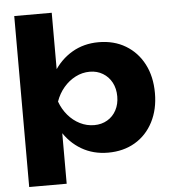

<svg xmlns="http://www.w3.org/2000/svg" viewBox="-61 -825 937 1046"><g transform="rotate(-5 407.5 -302.5)"><path d="M56 -770H261V-407L252 -383V-223L261 -176V165H56ZM196 -285Q209 -378 250.5 -445.5Q292 -513 356 -550.5Q420 -588 501 -588Q585 -588 648.5 -550Q712 -512 747.5 -444Q783 -376 783 -285Q783 -196 747.5 -127.5Q712 -59 648.5 -21.5Q585 16 501 16Q420 16 356 -21.5Q292 -59 251 -127Q210 -195 196 -285ZM577 -285Q577 -328 559.5 -361Q542 -394 510.5 -413Q479 -432 439 -432Q398 -432 361 -413Q324 -394 296 -361Q268 -328 253 -285Q268 -243 296 -210Q324 -177 361 -158.5Q398 -140 439 -140Q479 -140 510.5 -158.5Q542 -177 559.5 -210Q577 -243 577 -285Z"/></g></svg>

Font: Unbounded
Style: Bold
Weight: 700
Designer: Luke Prowse, Jean-Baptiste Morizot, Fátima Lázaro, Florian Runge
Foundry: NaN
Version: Version 1.700